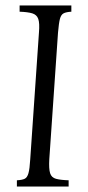

<svg xmlns="http://www.w3.org/2000/svg" viewBox="-20 -685 324 705"><path d="M42 0V-23Q61 -24 70.5 -28.5Q80 -33 84.5 -49Q89 -65 91 -100L123 -565Q126 -600 120.5 -615.5Q115 -631 98.5 -636Q82 -641 52 -642V-665H242V-642Q223 -641 213.5 -636Q204 -631 200 -615.5Q196 -600 193 -565L161 -100Q159 -65 164 -49Q169 -33 185.5 -28.5Q202 -24 232 -23V0Z"/></svg>

Font: Bona Nova SC
Style: Italic
Weight: 400
Italic angle: -4°
Designer: Mateusz Machalski
Foundry: Capitalics
Version: Version 4.001; ttfautohint (v1.8.4.7-5d5b)